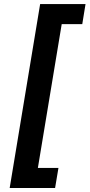

<svg xmlns="http://www.w3.org/2000/svg" viewBox="-20 -792 442 948"><path d="M27.8 136.2 178.2 -772H402.3L386.2 -672.9H284.7L167 37.1H268.6L252 136.2Z"/></svg>

Font: Inter SemiBold
Style: Italic
Weight: 600
Italic angle: -9.3988°
Designer: Rasmus Andersson
Foundry: rsms
Version: Version 4.001;git-66647c0bb